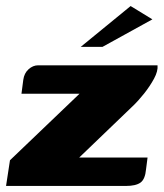

<svg xmlns="http://www.w3.org/2000/svg" viewBox="-29 -615 541 635"><path d="M233 -94H459L454 -55Q451 -22 435.5 -11Q420 0 387 0H-9L4 -85L234 -305H42L48 -351Q51 -373 65.5 -386Q80 -399 97 -399H492Q494 -380 480.5 -355Q467 -330 447.5 -305.5Q428 -281 410 -264ZM238 -460 403 -595 475 -551 310 -460Z"/></svg>

Font: Genos ExtraBold
Style: Italic
Weight: 800
Italic angle: -8°
Version: Version 1.010